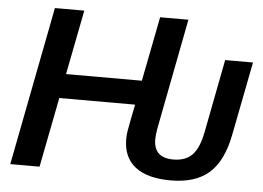

<svg xmlns="http://www.w3.org/2000/svg" viewBox="-50 -753 1135 829"><g transform="rotate(5 517.5 -339.0)"><path d="M636.2 -161.6Q636.2 -81.1 721.2 -81.1Q773.9 -81.1 803 -110.8Q832 -140.6 845.7 -210L907.2 -528.3H1027.8L965.3 -208Q942.9 -93.8 883.5 -42Q824.2 9.8 717.8 9.8Q616.7 9.8 564 -31.2Q511.2 -72.3 511.2 -151.9Q511.2 -168.5 514.6 -189.5Q517.6 -207 523.2 -235.6Q528.8 -264.2 536.6 -302.7H208L148.9 0H22L155.3 -688H282.7L228 -408.2H556.6L611.3 -688H733.9L641.6 -210Q636.2 -180.2 636.2 -161.6Z"/></g></svg>

Font: Arimo SemiBold
Style: Italic
Weight: 600
Italic angle: -12°
Version: Version 1.33